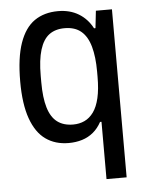

<svg xmlns="http://www.w3.org/2000/svg" viewBox="-52 -580 611 798"><g transform="rotate(-5 253.5 -181.5)"><path d="M360 175V-64H354Q340 -38 319.5 -21Q299 -4 273 4Q247 12 217 12Q161 12 121 -16.5Q81 -45 59.5 -105.5Q38 -166 38 -260Q38 -359 59.5 -420.5Q81 -482 121.5 -510Q162 -538 220 -538Q269 -538 305.5 -516Q342 -494 363 -454H369L377 -526H444V175ZM242 -63Q268 -63 289.5 -73Q311 -83 327 -105Q343 -127 351.5 -163.5Q360 -200 360 -252V-274Q360 -335 348 -378Q336 -421 310 -443Q284 -465 241 -465Q202 -465 176.5 -446Q151 -427 138 -385Q125 -343 125 -276V-250Q125 -185 137.5 -143.5Q150 -102 176 -82.5Q202 -63 242 -63Z"/></g></svg>

Font: Archivo SemiCondensed
Style: Regular
Weight: 400
Width: 4
Designer: Hector Gatti
Foundry: Omnibus-Type
Version: Version 2.001